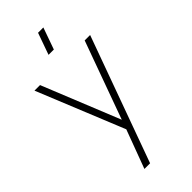

<svg xmlns="http://www.w3.org/2000/svg" viewBox="-310 -825 1125 1125"><g transform="rotate(-45 253.0 -262.5)"><path d="M270.5 -630H226.5L274.5 -765H318.5ZM151 240 256 -42 257 42 20 -540H66L278 -16H246L436 -540H481L198 240Z"/></g></svg>

Font: Manrope ExtraLight
Style: Regular
Weight: 200
Designer: Mikhail Sharanda
Foundry: Mikhail Sharanda
Version: Version 4.505